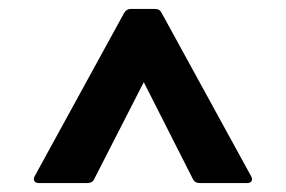

<svg xmlns="http://www.w3.org/2000/svg" viewBox="-20 -754 640 430"><path d="M67 -344Q60 -344 57 -348.5Q54 -353 58 -360L258 -725Q263 -734 273 -734H327Q338 -734 342 -725L542 -360Q546 -353 543.5 -348.5Q541 -344 533 -344H428Q416 -344 412 -353L302 -570L191 -353Q187 -344 175 -344Z"/></svg>

Font: LINE Seed Sans
Style: Bold
Weight: 700
Designer: LINE VX Design & Dalton Maag Ltd & Sandoll Inc
Foundry: Dalton Maag Ltd
Version: Version 1.003